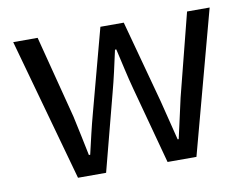

<svg xmlns="http://www.w3.org/2000/svg" viewBox="-64 -632 930 720"><g transform="rotate(-10 401.0 -271.5)"><path d="M178 0H285L361 -291C375 -343 386 -394 398 -449H403C416 -394 426 -344 440 -293L519 0H629L775 -543H689L609 -229C597 -177 587 -128 575 -77H571C558 -128 546 -177 533 -229L448 -543H359L275 -229C261 -178 250 -128 238 -77H233C223 -128 212 -177 201 -229L120 -543H27Z"/></g></svg>

Font: Noto Sans CJK TC Regular
Style: Regular
Weight: 400
Designer: Ryoko NISHIZUKA (kana & ideographs); Paul D. Hunt (Latin, Greek & Cyrillic); Wenlong ZHANG (bopomofo); Sandoll Communica
Foundry: Adobe Systems Incorporated
Version: Version 1.001;PS 1.001;hotconv 1.0.78;makeotf.lib2.5.61930